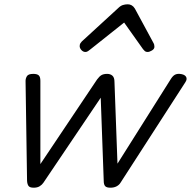

<svg xmlns="http://www.w3.org/2000/svg" viewBox="-20 -859 889 894"><path d="M137 15Q119 15 113 7Q107 -1 106 -17L99 -482Q99 -494 105.5 -504.5Q112 -515 135 -515Q153 -515 160.5 -508Q168 -501 168 -483V-95L432 -489Q443 -504 453 -509.5Q463 -515 479 -515Q494 -515 503.5 -506.5Q513 -498 513 -478L527 -97L776 -492Q785 -506 794.5 -511Q804 -516 817 -515Q839 -513 846 -502Q853 -491 843 -476L541 -8Q535 2 523 8.5Q511 15 494 15Q476 15 469.5 7.5Q463 0 463 -17L449 -404L182 -8Q176 1 165 8Q154 15 137 15ZM378 -617Q367 -617 359 -626Q351 -635 351 -644Q351 -652 354 -657Q357 -662 361 -666L530 -821Q541 -832 552 -835.5Q563 -839 575 -839Q585 -839 593.5 -834Q602 -829 608 -819L694 -660Q697 -655 698 -650.5Q699 -646 699 -641Q699 -631 687.5 -624Q676 -617 667 -617Q659 -617 654.5 -621Q650 -625 646 -630L558 -754L402 -630Q396 -625 390 -621Q384 -617 378 -617Z"/></svg>

Font: Playwrite US Trad Light
Style: Regular
Weight: 300
Designer: Veronika Burian, José Scaglione
Foundry: TypeTogether
Version: Version 1.003